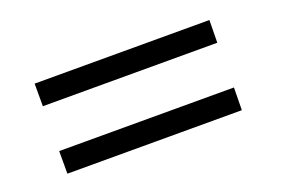

<svg xmlns="http://www.w3.org/2000/svg" viewBox="-51 -526 796 543"><g transform="rotate(-20 347.0 -254.5)"><path d="M77 -390H603L602 -322H77ZM77 -187H603L602 -119H77Z"/></g></svg>

Font: GFS BodoniClassic
Style: Regular
Weight: 400
Designer: George D. Matthiopoulos
Foundry: George D. Matthiopoulos
Version: Macromedia Fontographer 4.1.5 140901